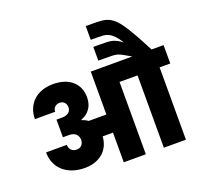

<svg xmlns="http://www.w3.org/2000/svg" viewBox="-175 -1276 1533 1472"><g transform="rotate(-20 591.5 -540.5)"><path d="M589 0V-242H505Q502 -200 486 -166.5Q470 -133 442.5 -109.5Q415 -86 377.5 -73.5Q340 -61 295 -61Q241 -61 196.5 -76.5Q152 -92 120.5 -120Q89 -148 72 -187.5Q55 -227 55 -275H224Q224 -251 239.5 -233Q255 -215 284 -215Q311 -215 326 -232Q341 -249 341 -275Q341 -301 322.5 -320.5Q304 -340 263 -340H216V-484H263Q295 -484 315 -499.5Q335 -515 335 -541Q335 -567 320 -582Q305 -597 282 -597Q258 -597 242.5 -582Q227 -567 227 -544H62Q62 -589 77.5 -627Q93 -665 121.5 -692Q150 -719 191 -734Q232 -749 282 -749Q381 -749 438 -699.5Q495 -650 495 -565Q495 -511 469 -473.5Q443 -436 395 -418V-414Q409 -410 421.5 -404Q434 -398 445 -390H589V-740H928Q889 -762 868 -774Q847 -786 829.5 -791.5Q812 -797 790.5 -798Q769 -799 729 -799H672V-911H725Q759 -911 782.5 -910Q806 -909 825 -904.5Q844 -900 862 -890.5Q880 -881 904 -863Q880 -902 859 -923.5Q838 -945 818 -955Q798 -965 777.5 -967Q757 -969 733 -969H672V-1081H728Q768 -1081 798.5 -1078.5Q829 -1076 854.5 -1065Q880 -1054 903.5 -1032.5Q927 -1011 953 -973Q979 -935 1011 -878Q1043 -821 1085 -740H1183V-590H1096V0H916V-590H769V0Z"/></g></svg>

Font: SVN-Poppins ExtraBold
Style: Regular
Weight: 800
Designer: Ninad Kale (Devanagari), Jonny Pinhorn (Latin)
Foundry: Indian Type Foundry
Version: Version 3.002 2017; ttfautohint (v1.8.3)